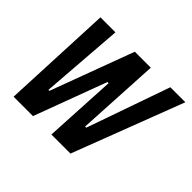

<svg xmlns="http://www.w3.org/2000/svg" viewBox="-122 -671 833 833"><g transform="rotate(45 294.0 -255.0)"><path d="M44 0 67 -510H159L130 -128H136L278 -510H376L355 -128H362L496 -510H588L393 0H276L294 -333H287L163 0Z"/></g></svg>

Font: Saira ExtraCondensed SemiBold
Style: Italic
Weight: 600
Width: 2
Italic angle: -12°
Designer: Hector Gatti with collaboration of the Omnibus-Type team
Foundry: Omnibus-Type
Version: Version 1.101